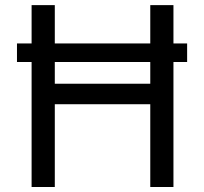

<svg xmlns="http://www.w3.org/2000/svg" viewBox="-20 -748 816 768"><path d="M728.5 -500H47.9V-574.2H728.5ZM106.4 -727.5H199.2V-413.1H581.1V-727.5H673.8V0H581.1V-331.1H199.2V0H106.4Z"/></svg>

Font: Inter RS Variable
Style: Regular
Weight: 400
Designer: Rasmus Andersson (customised by Maria Ramos and Noel Pretorius)
Foundry: rsms
Version: Version 3.001;Glyphs 3.2.3 (3260)